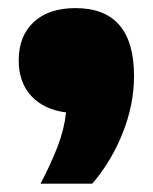

<svg xmlns="http://www.w3.org/2000/svg" viewBox="-20 -262 369 462"><path d="M77.5 180Q102.5 132.5 118.5 91Q134.5 49.5 139 8.5Q86 2 55.5 -30.8Q25 -63.5 25 -116.5Q25 -175.5 61.2 -209Q97.5 -242.5 161.5 -242.5Q302.5 -242.5 302.5 -79Q302.5 -10.5 275.2 58Q248 126.5 202 180Z"/></svg>

Font: Encode Sans SmExp Black
Style: Regular
Weight: 900
Width: 6
Designer: Multiple Designers
Foundry: Impallari Type
Version: Version 3.002; ttfautohint (v1.8.3) -l 8 -r 50 -G 200 -x 14 